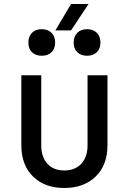

<svg xmlns="http://www.w3.org/2000/svg" viewBox="-20 -924 640 954"><path d="M299 10Q202 10 144 -47Q86 -104 86 -202V-550H185V-202Q185 -144 215.5 -110.5Q246 -77 299 -77Q353 -77 384 -110.5Q415 -144 415 -202V-550H514V-202Q514 -104 455.5 -47Q397 10 299 10ZM255 -773 333 -904H420L333 -773ZM413 -647Q382 -647 364 -664.5Q346 -682 346 -712Q346 -743 364 -761Q382 -779 413 -779Q443 -779 461 -761Q479 -743 479 -712Q479 -682 461 -664.5Q443 -647 413 -647ZM187 -647Q157 -647 139 -664.5Q121 -682 121 -712Q121 -743 139 -761Q157 -779 187 -779Q218 -779 236 -761Q254 -743 254 -712Q254 -682 236 -664.5Q218 -647 187 -647Z"/></svg>

Font: JetBrainsMono NFM Medium
Style: Regular
Weight: 500
Monospace: yes
Designer: Philipp Nurullin, Konstantin Bulenkov
Foundry: JetBrains
Version: Version 2.304; ttfautohint (v1.8.4.7-5d5b);Nerd Fonts 3.3.0